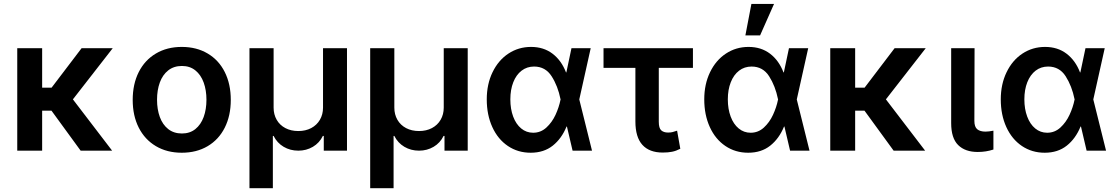

<svg xmlns="http://www.w3.org/2000/svg" viewBox="-20 -780 5784 994"><path d="M198.2 -326.2H247.1L402.3 -530.3H563.5L357.4 -265.6L560.5 0H397.5L246.6 -207H198.2V0H69.3V-530.3H198.2Z M667 -262.7Q667 -344.7 698.2 -406.7Q729.5 -468.8 787.1 -502.9Q844.7 -537.1 920.9 -537.1Q997.6 -537.1 1055.2 -502.9Q1112.8 -468.8 1143.8 -406.7Q1174.8 -344.7 1174.8 -262.7Q1174.8 -181.2 1143.6 -119.1Q1112.3 -57.1 1054.9 -23.2Q997.6 10.7 920.9 10.7Q844.7 10.7 787.1 -23.4Q729.5 -57.6 698.2 -119.4Q667 -181.2 667 -262.7ZM1048.8 -263.7Q1048.8 -313 1034.4 -352.8Q1020 -392.6 991.5 -415.5Q962.9 -438.5 921.9 -438.5Q879.9 -438.5 850.8 -415.5Q821.8 -392.6 807.4 -353Q793 -313.5 793 -263.7Q793 -213.9 807.4 -174.3Q821.8 -134.8 850.8 -111.8Q879.9 -88.9 921.9 -88.9Q962.9 -88.9 991.5 -111.8Q1020 -134.8 1034.4 -174.3Q1048.8 -213.9 1048.8 -263.7Z M1271.5 -530.3H1396.5V-222.7Q1396.5 -187.5 1412.4 -159.9Q1428.2 -132.3 1457.3 -116.9Q1486.3 -101.6 1524.4 -101.6Q1562 -101.6 1591.1 -116.9Q1620.1 -132.3 1636.2 -159.9Q1652.3 -187.5 1652.3 -222.7V-530.3H1776.4V0H1656.2V-76.2H1651.4Q1633.8 -40 1599.9 -20Q1565.9 0 1524.4 0Q1482.4 0 1448.5 -20Q1414.6 -40 1396.5 -76.2H1392.6V194.3H1271.5Z M1896.5 -530.3H2021.5V-222.7Q2021.5 -187.5 2037.4 -159.9Q2053.2 -132.3 2082.3 -116.9Q2111.3 -101.6 2149.4 -101.6Q2187 -101.6 2216.1 -116.9Q2245.1 -132.3 2261.2 -159.9Q2277.3 -187.5 2277.3 -222.7V-530.3H2401.4V0H2281.2V-76.2H2276.4Q2258.8 -40 2224.9 -20Q2190.9 0 2149.4 0Q2107.4 0 2073.5 -20Q2039.6 -40 2021.5 -76.2H2017.6V194.3H1896.5Z M2500 -265.6Q2500 -344.2 2530 -406.2Q2560.1 -468.3 2612.3 -502.7Q2664.6 -537.1 2729.5 -537.1Q2794.4 -537.1 2840.6 -502Q2886.7 -466.8 2910.2 -405.3H2912.1L2938.5 -530.3H3038.1L2979 -265.1L3044.9 0H2944.3L2915 -125H2913.1Q2887.7 -62.5 2841.6 -25.9Q2795.4 10.7 2727.5 10.7Q2661.1 10.7 2609.4 -24.2Q2557.6 -59.1 2528.8 -122.1Q2500 -185.1 2500 -265.6ZM2740.2 -92.8Q2779.3 -92.8 2808.6 -119.6Q2837.9 -146.5 2856 -185.5Q2874 -224.6 2881.8 -263.7L2882.3 -265.1L2881.8 -266.6Q2868.2 -334.5 2835.9 -385Q2803.7 -435.5 2745.1 -435.5Q2708 -435.5 2680.2 -414.1Q2652.3 -392.6 2637.2 -354Q2622.1 -315.4 2622.1 -265.6Q2622.1 -215.8 2636.7 -176.5Q2651.4 -137.2 2678.2 -115Q2705.1 -92.8 2740.2 -92.8Z M3567.4 -428.7H3390.6V-149.4Q3390.6 -116.7 3403.3 -105.2Q3416 -93.8 3438.5 -93.8Q3452.1 -93.8 3461.7 -96.2Q3471.2 -98.6 3485.4 -103.5L3502 -9.8Q3480 1.5 3459.5 5.6Q3439 9.8 3411.1 9.8Q3341.8 9.8 3305.7 -30Q3269.5 -69.8 3269.5 -151.4V-428.7H3104.5V-530.3H3567.4Z M3626 -265.6Q3626 -344.2 3656 -406.2Q3686 -468.3 3738.3 -502.7Q3790.5 -537.1 3855.5 -537.1Q3920.4 -537.1 3966.6 -502Q4012.7 -466.8 4036.1 -405.3H4038.1L4064.5 -530.3H4164.1L4105 -265.1L4170.9 0H4070.3L4041 -125H4039.1Q4013.7 -62.5 3967.5 -25.9Q3921.4 10.7 3853.5 10.7Q3787.1 10.7 3735.4 -24.2Q3683.6 -59.1 3654.8 -122.1Q3626 -185.1 3626 -265.6ZM3866.2 -92.8Q3905.3 -92.8 3934.6 -119.6Q3963.9 -146.5 3981.9 -185.5Q4000 -224.6 4007.8 -263.7L4008.3 -265.1L4007.8 -266.6Q3994.1 -334.5 3961.9 -385Q3929.7 -435.5 3871.1 -435.5Q3834 -435.5 3806.2 -414.1Q3778.3 -392.6 3763.2 -354Q3748 -315.4 3748 -265.6Q3748 -215.8 3762.7 -176.5Q3777.3 -137.2 3804.2 -115Q3831.1 -92.8 3866.2 -92.8ZM3870.1 -759.8H3987.3L3915 -596.7H3838.9Z M4407.2 -326.2H4456.1L4611.3 -530.3H4772.5L4566.4 -265.6L4769.5 0H4606.4L4455.6 -207H4407.2V0H4278.3V-530.3H4407.2Z M5025.4 -530.3 5024.4 -154.3Q5024.4 -123 5039.3 -110.8Q5054.2 -98.6 5082 -98.6Q5098.6 -98.6 5123 -103.5V-5.9Q5085 6.8 5042 6.8Q4976.6 6.8 4940.4 -29.1Q4904.3 -64.9 4904.3 -142.6V-530.3Z M5161.1 -265.6Q5161.1 -344.2 5191.2 -406.2Q5221.2 -468.3 5273.4 -502.7Q5325.7 -537.1 5390.6 -537.1Q5455.6 -537.1 5501.7 -502Q5547.9 -466.8 5571.3 -405.3H5573.2L5599.6 -530.3H5699.2L5640.1 -265.1L5706.1 0H5605.5L5576.2 -125H5574.2Q5548.8 -62.5 5502.7 -25.9Q5456.5 10.7 5388.7 10.7Q5322.3 10.7 5270.5 -24.2Q5218.8 -59.1 5189.9 -122.1Q5161.1 -185.1 5161.1 -265.6ZM5401.4 -92.8Q5440.4 -92.8 5469.7 -119.6Q5499 -146.5 5517.1 -185.5Q5535.2 -224.6 5543 -263.7L5543.5 -265.1L5543 -266.6Q5529.3 -334.5 5497.1 -385Q5464.8 -435.5 5406.2 -435.5Q5369.1 -435.5 5341.3 -414.1Q5313.5 -392.6 5298.3 -354Q5283.2 -315.4 5283.2 -265.6Q5283.2 -215.8 5297.9 -176.5Q5312.5 -137.2 5339.4 -115Q5366.2 -92.8 5401.4 -92.8Z"/></svg>

Font: Pretendard Std SemiBold
Style: Regular
Weight: 600
Designer: Base glyphs from Inter by Rasmus Andersson; Hangeul glyphs from Noto Sans CJK(Source Han Sans) by Jang Soo-young and Kan
Foundry: Kil Hyung-jin
Version: Version 1.309